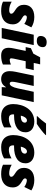

<svg xmlns="http://www.w3.org/2000/svg" viewBox="1226 -2043 827 3319"><g transform="rotate(90 1639.5 -383.5)"><path d="M173 10C314 10 401 -64 401 -189C401 -261 369 -306 304 -344C258 -372 245 -383 245 -402C245 -423 258 -434 279 -434C310 -434 358 -416 393 -390L453 -512C403 -545 343 -563 274 -563C131 -563 63 -488 63 -385C63 -324 85 -278 151 -236C209 -200 217 -184 217 -164C217 -136 182 -129 157 -129C111 -129 61 -141 9 -172V-22C51 -1 100 10 173 10Z M688 -606C758 -606 795 -650 795 -711C795 -758 758 -777 709 -777C639 -777 602 -732 602 -672C602 -625 637 -606 688 -606ZM463 0H641L759 -553H580Z M942 10C1001 10 1056 -1 1096 -21V-158C1066 -145 1037 -138 1017 -138C998 -138 988 -146 988 -168C988 -177 991 -194 994 -209L1038 -414H1162L1192 -553H1068L1092 -664H971L908 -547L813 -504L794 -414H860L818 -212C811 -181 806 -147 806 -122C806 -35 849 10 942 10Z M1346 10C1408 10 1452 -16 1486 -72H1490L1486 0H1628L1745 -553H1567L1508 -279C1489 -188 1459 -138 1425 -138C1406 -138 1393 -152 1393 -178C1393 -199 1397 -228 1402 -250L1466 -553H1287L1221 -238C1214 -205 1210 -169 1210 -137C1210 -54 1252 10 1346 10Z M1990 -617 1989 -606H2121C2170 -636 2286 -724 2315 -759L2316 -766H2115C2080 -717 2033 -659 1990 -617ZM1985 10C2067 10 2123 -7 2182 -40V-169C2125 -138 2084 -123 2031 -123C1982 -123 1957 -145 1957 -196C1957 -201 1957 -207 1958 -213H1980C2169 -213 2267 -286 2267 -413C2267 -503 2195 -563 2083 -563C1873 -563 1779 -375 1779 -197C1779 -68 1855 10 1985 10ZM1989 -330H1979C1990 -387 2023 -436 2061 -436C2086 -436 2100 -420 2100 -400C2100 -365 2074 -330 1989 -330Z M2521 10C2603 10 2659 -7 2718 -40V-169C2661 -138 2620 -123 2567 -123C2518 -123 2493 -145 2493 -196C2493 -201 2493 -207 2494 -213H2516C2705 -213 2803 -286 2803 -413C2803 -503 2731 -563 2619 -563C2409 -563 2315 -375 2315 -197C2315 -68 2391 10 2521 10ZM2525 -330H2515C2526 -387 2559 -436 2597 -436C2622 -436 2636 -420 2636 -400C2636 -365 2610 -330 2525 -330Z M2992 10C3133 10 3220 -64 3220 -189C3220 -261 3188 -306 3123 -344C3077 -372 3064 -383 3064 -402C3064 -423 3077 -434 3098 -434C3129 -434 3177 -416 3212 -390L3272 -512C3222 -545 3162 -563 3093 -563C2950 -563 2882 -488 2882 -385C2882 -324 2904 -278 2970 -236C3028 -200 3036 -184 3036 -164C3036 -136 3001 -129 2976 -129C2930 -129 2880 -141 2828 -172V-22C2870 -1 2919 10 2992 10Z"/></g></svg>

Font: Noto Sans SemiCondensed Black
Style: Italic
Weight: 900
Width: 4
Italic angle: -12°
Designer: Monotype Design Team
Foundry: Monotype Imaging Inc.
Version: Version 2.013